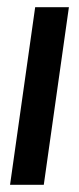

<svg xmlns="http://www.w3.org/2000/svg" viewBox="-20 -515 220 535"><path d="M8 0 78 -495H172L102 0Z"/></svg>

Font: Alumni Sans Thin SemiBold
Style: Italic
Weight: 600
Italic angle: -8°
Version: Version 1.016